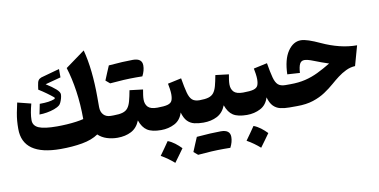

<svg xmlns="http://www.w3.org/2000/svg" viewBox="-95 -1074 3261 1654"><g transform="rotate(-10 1536.0 -246.5)"><path d="M753.9 -288.6Q753.9 -245.6 777.1 -220.7Q800.3 -195.8 840.8 -195.8H866.2V0H865.7Q816.9 0 772.7 -14.2Q728.5 -28.3 697.3 -58.6Q641.1 -20 555.4 -4.9Q469.7 10.3 366.7 10.3Q35.6 10.3 35.6 -223.1Q35.6 -260.7 38.3 -293.7Q41 -326.7 47.9 -363.5Q54.7 -400.4 65.9 -449.2L184.1 -419.4Q173.3 -378.9 167.2 -343.5Q161.1 -308.1 161.1 -277.8Q161.1 -229 209.7 -208Q258.3 -187 369.1 -187Q410.6 -187 454.3 -189.7Q498 -192.4 536.6 -197.8Q575.2 -203.1 601.6 -210Q601.6 -339.8 584.5 -456.5Q567.4 -573.2 537.6 -667.5L708 -791.5Q731.4 -704.1 742.7 -598.4Q753.9 -492.7 753.9 -377.4ZM470.7 -670.9V-597.7L334.5 -561.5Q388.7 -527.8 418.9 -500.7Q449.2 -473.6 449.2 -453.6Q449.2 -438.5 444.1 -419.7Q439 -400.9 431.6 -385Q424.3 -369.1 416.5 -362.8Q398.9 -347.7 368.4 -336.7Q337.9 -325.7 303 -319.8Q268.1 -314 237.3 -314L255.4 -404.3Q299.3 -404.3 330.8 -408.7Q362.3 -413.1 389.6 -423.8L390.6 -436Q366.2 -456.5 331.8 -481.4Q297.4 -506.3 263.7 -526.9L268.6 -561.5Q272.9 -593.8 282 -606.7Q291 -619.6 308.6 -626Z M1110.8 -484.4Q1007.3 -484.4 883.3 -472.7L847.2 -503.4Q860.4 -535.2 873 -565.9Q885.7 -596.7 898.9 -627Q1029.8 -638.2 1110.6 -638.2Q1191.4 -638.2 1191.4 -575.2Q1191.4 -531.2 1167 -483.9ZM866.2 0Q855.5 0 850.1 -8.1Q844.7 -16.1 844.7 -38.6V-157.2Q844.7 -179.7 850.1 -187.7Q855.5 -195.8 866.2 -195.8Q915 -195.8 944.3 -204.6Q973.6 -213.4 990.2 -234.6Q1006.8 -255.9 1016.8 -292.7Q1026.9 -329.6 1037.1 -385.7L1153.3 -371.6Q1148.9 -347.7 1145.8 -325.4Q1142.6 -303.2 1142.6 -284.7Q1142.6 -244.6 1165.5 -220.2Q1188.5 -195.8 1247.1 -195.8H1247.6V0H1247.1Q1167.5 0 1126.2 -26.6Q1085 -53.2 1063 -116.7Q1037.6 -53.2 985.8 -26.6Q934.1 0 866.2 0Z M1247.6 0Q1236.8 0 1231.4 -8.1Q1226.1 -16.1 1226.1 -38.6V-157.2Q1226.1 -179.7 1231.4 -187.7Q1236.8 -195.8 1247.6 -195.8Q1307.6 -195.8 1337.2 -204.1Q1366.7 -212.4 1376.2 -232.7Q1385.7 -252.9 1385.7 -289.1Q1385.7 -307.6 1381.6 -336.7Q1377.4 -365.7 1373.5 -383.3L1492.7 -409.2Q1506.3 -327.6 1518.8 -281Q1531.2 -234.4 1553.2 -215.1Q1575.2 -195.8 1616.7 -195.8H1617.2V0H1616.7Q1572.3 0 1537.4 -8.5Q1502.4 -17.1 1477.5 -42.7Q1452.6 -68.4 1438 -120.1Q1418.5 -55.2 1365 -27.6Q1311.5 0 1247.6 0ZM1284.7 103Q1316.9 115.2 1345.7 137.2Q1374.5 159.2 1399.9 185.5Q1379.9 213.4 1359.4 241.9Q1338.9 270.5 1317.4 299.3Q1292.5 277.3 1264.2 256.8Q1235.8 236.3 1203.6 218.3Q1225.1 189 1245.1 160.2Q1265.1 131.3 1284.7 103Z M1750.5 253.4Q1647 253.4 1522.9 265.1L1486.8 234.4Q1500 202.6 1512.7 171.9Q1525.4 141.1 1538.6 110.8Q1669.4 99.6 1750.2 99.6Q1831.1 99.6 1831.1 162.6Q1831.1 206.5 1806.6 253.9ZM1617.2 0Q1606.4 0 1601.1 -8.1Q1595.7 -16.1 1595.7 -38.6V-157.2Q1595.7 -179.7 1601.1 -187.7Q1606.4 -195.8 1617.2 -195.8Q1666 -195.8 1695.3 -204.6Q1724.6 -213.4 1741.2 -234.6Q1757.8 -255.9 1767.8 -292.7Q1777.8 -329.6 1788.1 -385.7L1904.3 -371.6Q1899.9 -347.7 1896.7 -325.4Q1893.6 -303.2 1893.6 -284.7Q1893.6 -244.6 1916.5 -220.2Q1939.5 -195.8 1998 -195.8H1998.5V0H1998Q1918.5 0 1877.2 -26.6Q1835.9 -53.2 1814 -116.7Q1788.6 -53.2 1736.8 -26.6Q1685.1 0 1617.2 0Z M1998.5 0Q1987.8 0 1982.4 -8.1Q1977.1 -16.1 1977.1 -38.6V-157.2Q1977.1 -179.7 1982.4 -187.7Q1987.8 -195.8 1998.5 -195.8Q2058.6 -195.8 2088.1 -204.1Q2117.7 -212.4 2127.2 -232.7Q2136.7 -252.9 2136.7 -289.1Q2136.7 -307.6 2132.6 -336.7Q2128.4 -365.7 2124.5 -383.3L2243.7 -409.2Q2257.3 -327.6 2269.8 -281Q2282.2 -234.4 2304.2 -215.1Q2326.2 -195.8 2367.7 -195.8H2368.2V0H2367.7Q2323.2 0 2288.3 -8.5Q2253.4 -17.1 2228.5 -42.7Q2203.6 -68.4 2189 -120.1Q2169.4 -55.2 2116 -27.6Q2062.5 0 1998.5 0ZM2035.6 103Q2067.9 115.2 2096.7 137.2Q2125.5 159.2 2150.9 185.5Q2130.9 213.4 2110.4 241.9Q2089.8 270.5 2068.4 299.3Q2043.5 277.3 2015.1 256.8Q1986.8 236.3 1954.6 218.3Q1976.1 189 1996.1 160.2Q2016.1 131.3 2035.6 103Z M2564 -553.2Q2592.3 -553.2 2633.8 -539.3Q2675.3 -525.4 2730 -500Q2805.7 -464.8 2882.3 -445.6Q2959 -426.3 3035.2 -426.3L2986.8 -252.9Q2945.3 -251 2906.2 -232.2Q2867.2 -213.4 2832.8 -187Q2798.3 -160.6 2769.5 -135.3Q2731 -101.6 2684.3 -70.6Q2637.7 -39.6 2577.1 -19.8Q2516.6 0 2435.1 0H2368.2Q2357.4 0 2352.1 -8.1Q2346.7 -16.1 2346.7 -38.6V-157.2Q2346.7 -179.7 2352.1 -187.7Q2357.4 -195.8 2368.2 -195.8H2410.2Q2483.9 -195.8 2542.5 -210Q2601.1 -224.1 2655.5 -250.5Q2710 -276.9 2770.5 -313.5Q2735.8 -324.7 2706.8 -335.4Q2677.7 -346.2 2645 -358.9Q2616.7 -370.1 2597.7 -375Q2578.6 -379.9 2564.5 -379.9Q2537.6 -379.9 2524.9 -355.7Q2512.2 -331.5 2508.8 -277.3L2399.4 -284.2Q2403.3 -414.1 2450.4 -483.6Q2497.6 -553.2 2564 -553.2Z"/></g></svg>

Font: Pinar ExtraBold
Style: Regular
Weight: 800
Designer: Amin Abedi
Version: Version 3.000